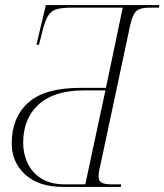

<svg xmlns="http://www.w3.org/2000/svg" viewBox="-20 -734 646 754"><path d="M228 0Q132 0 79 -48.5Q26 -97 26 -171Q26 -272 90.5 -330.5Q155 -389 295 -389H396L462 -704H264Q223 -704 201.5 -697.5Q180 -691 168.5 -671.5Q157 -652 147 -613L133 -558H123L160 -714H606L604 -704H567Q531 -704 516 -691Q501 -678 491 -634L376 -94Q372 -77 369.5 -64Q367 -51 367 -42Q367 -23 379.5 -16.5Q392 -10 419 -10H456L454 0ZM236 -10H315L394 -379H310Q193 -379 132 -324Q71 -269 71 -173Q71 -131 88 -94Q105 -57 141.5 -33.5Q178 -10 236 -10Z"/></svg>

Font: Noto Serif Display ExtraLight
Style: Italic
Weight: 200
Italic angle: -12°
Designer: Monotype Design Team
Foundry: Monotype Imaging Inc.
Version: Version 2.009